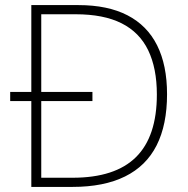

<svg xmlns="http://www.w3.org/2000/svg" viewBox="-20 -734 740 754"><path d="M288 -714Q403 -714 480.5 -674Q558 -634 597 -556Q636 -478 636 -364Q636 -244 595 -163Q554 -82 471 -41Q388 0 265 0H103V-337H20V-373H103V-714ZM277 -678H142V-373H343V-337H142V-36H265Q432 -36 514 -117Q596 -198 596 -363Q596 -466 562 -536.5Q528 -607 457.5 -642.5Q387 -678 277 -678Z"/></svg>

Font: Noto Sans Armenian ExtraLight
Style: Regular
Weight: 250
Designer: Monotype Design Team
Foundry: Monotype Imaging Inc.
Version: Version 2.007